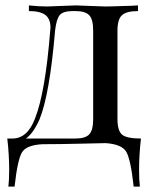

<svg xmlns="http://www.w3.org/2000/svg" viewBox="-20 -534 564 711"><path d="M502 -21Q495 39 495 95Q495 134 498 157H475Q464 56 447.5 28Q431 0 371 -4Q362 -4 280.5 -2Q199 0 138 0Q78 3 61.5 30Q45 57 34 157H11Q14 134 14 95Q14 39 7 -21H26Q82 -21 110 -96Q148 -193 166 -421L167 -431Q167 -464 148 -478.5Q129 -493 87 -493V-514Q88 -514 98 -513Q108 -512 123.5 -511Q139 -510 155 -510Q160 -510 206 -512Q254 -514 261 -514Q267 -514 313 -512Q359 -510 370 -510Q393 -510 443 -512Q453 -512 464.5 -512.5Q476 -513 482 -513.5Q488 -514 491 -514V-493Q448 -493 431.5 -477.5Q415 -462 415 -421V-93Q415 -50 432 -35.5Q449 -21 502 -21ZM259 -493H250Q214 -493 201.5 -478.5Q189 -464 184 -421Q164 -184 126 -91Q103 -40 76 -21H259Q296 -21 310.5 -36.5Q325 -52 325 -93V-421Q325 -462 310.5 -477.5Q296 -493 259 -493Z"/></svg>

Font: Playfair Display
Style: Regular
Weight: 400
Designer: Claus Eggers S?rensen
Foundry: Claus Eggers S?rensen
Version: Version 1.003